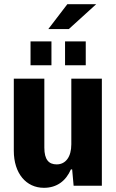

<svg xmlns="http://www.w3.org/2000/svg" viewBox="-20 -888 557 918"><path d="M211 -749H309L440 -868H302ZM126 -576H226V-690H126ZM291 -576H390V-690H291ZM467 -512H321V-198C321 -138 294 -102 251 -102C213 -102 192 -125 192 -182V-512H46V-167C46 -59 105 10 190 10C252 10 295 -23 319 -78H325L332 0H467Z"/></svg>

Font: Decalotype
Style: Bold
Weight: 700
Designer: Alfredo Marco Pradil
Foundry: Alfredo Marco Pradil
Version: Version 1.0